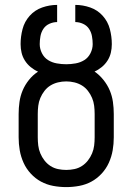

<svg xmlns="http://www.w3.org/2000/svg" viewBox="-20 -755 540 783"><path d="M250 8Q223 8 196.5 3Q170 -2 147 -14.5Q124 -27 105.5 -47Q87 -67 76 -91.5Q65 -116 60.5 -142Q56 -168 56 -195V-290Q56 -315 59.5 -339.5Q63 -364 72.5 -386.5Q82 -409 98 -429Q114 -449 134 -462Q134 -463 135 -463Q119 -470 105 -481.5Q91 -493 81.5 -508Q72 -523 68 -540Q64 -557 64 -575Q64 -606 72 -636.5Q80 -667 101 -690.5Q122 -714 152 -724.5Q182 -735 213 -735V-665Q197 -665 181.5 -658Q166 -651 157 -637.5Q148 -624 145 -607.5Q142 -591 142 -575Q142 -556 151 -538Q160 -520 176 -510Q192 -500 211.5 -496.5Q231 -493 250 -493Q269 -493 288.5 -496.5Q308 -500 324 -510Q340 -520 349 -538Q358 -556 358 -575Q358 -591 355 -607.5Q352 -624 343 -637.5Q334 -651 318.5 -658Q303 -665 287 -665V-735Q318 -735 348 -724.5Q378 -714 399 -690.5Q420 -667 428 -636.5Q436 -606 436 -575Q436 -557 432 -540Q428 -523 418.5 -508Q409 -493 395 -481.5Q381 -470 365 -463H366Q386 -449 402 -429Q418 -409 427.5 -386.5Q437 -364 440.5 -339.5Q444 -315 444 -290V-195Q444 -168 439.5 -142Q435 -116 424 -91.5Q413 -67 394.5 -47Q376 -27 353 -14.5Q330 -2 303.5 3Q277 8 250 8ZM250 -62Q267 -62 283.5 -65.5Q300 -69 314 -78Q328 -87 338.5 -100.5Q349 -114 355.5 -129.5Q362 -145 364 -161.5Q366 -178 366 -195V-290Q366 -307 364 -323.5Q362 -340 355.5 -355.5Q349 -371 338.5 -384.5Q328 -398 314 -406.5Q300 -415 283.5 -419Q267 -423 250 -423Q233 -423 216.5 -419Q200 -415 186 -406.5Q172 -398 161.5 -384.5Q151 -371 144.5 -355.5Q138 -340 136 -323.5Q134 -307 134 -290V-195Q134 -178 136 -161.5Q138 -145 144.5 -129.5Q151 -114 161.5 -100.5Q172 -87 186 -78Q200 -69 216.5 -65.5Q233 -62 250 -62Z"/></svg>

Font: Iosevka Algr
Style: Regular
Weight: 400
Monospace: yes
Designer: Belleve Invis
Foundry: Belleve Invis
Version: Version 26.0.2; ttfautohint (v1.8.3)